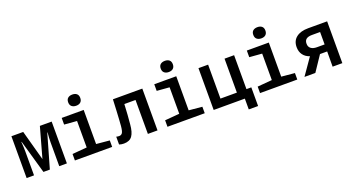

<svg xmlns="http://www.w3.org/2000/svg" viewBox="-54 -1483 4308 2339"><g transform="rotate(-20 2100.0 -313.0)"><path d="M39 0V-542H192L299 -151L408 -542H561V0H462V-309Q462 -364 469 -435H465L340 0H257L133 -435H129Q132 -402 133.5 -369Q135 -336 135 -308V0Z M909 -621Q874 -621 852 -639Q830 -657 830 -694Q830 -730 851.5 -748Q873 -766 909 -766Q945 -766 966 -748Q987 -730 987 -694Q987 -659 966.5 -640Q946 -621 909 -621ZM665 0V-84L854 -100V-443L691 -456V-542H976V-100L1148 -84V0Z M1298 11Q1264 11 1237 1V-100Q1257 -95 1274 -95Q1301 -95 1315.5 -116Q1330 -137 1336 -202Q1339 -242 1342 -287Q1345 -332 1348 -393Q1351 -454 1355 -542H1736V0H1611V-440H1466Q1462 -361 1458 -301.5Q1454 -242 1448 -182Q1440 -83 1406 -36Q1372 11 1298 11Z M2109 -621Q2074 -621 2052 -639Q2030 -657 2030 -694Q2030 -730 2051.5 -748Q2073 -766 2109 -766Q2145 -766 2166 -748Q2187 -730 2187 -694Q2187 -659 2166.5 -640Q2146 -621 2109 -621ZM1865 0V-84L2054 -100V-443L1891 -456V-542H2176V-100L2348 -84V0Z M2464 0V-542H2589V-102H2802V-542H2926V-102H2989V140H2868V0Z M3309 -621Q3274 -621 3252 -639Q3230 -657 3230 -694Q3230 -730 3251.5 -748Q3273 -766 3309 -766Q3345 -766 3366 -748Q3387 -730 3387 -694Q3387 -659 3366.5 -640Q3346 -621 3309 -621ZM3065 0V-84L3254 -100V-443L3091 -456V-542H3376V-100L3548 -84V0Z M3641 0 3790 -214Q3735 -232 3705 -273Q3675 -314 3675 -373Q3675 -454 3731 -498Q3787 -542 3886 -542H4132V0H4006L4007 -197H3914L3782 0ZM3907 -288H4007V-449H3901Q3802 -449 3803 -372Q3802 -332 3829.5 -310Q3857 -288 3907 -288Z"/></g></svg>

Font: Noto Sans Mono SemiBold
Style: Regular
Weight: 600
Designer: Monotype Design Team
Foundry: Monotype Imaging Inc.
Version: Version 2.014; ttfautohint (v1.8.4.7-5d5b)